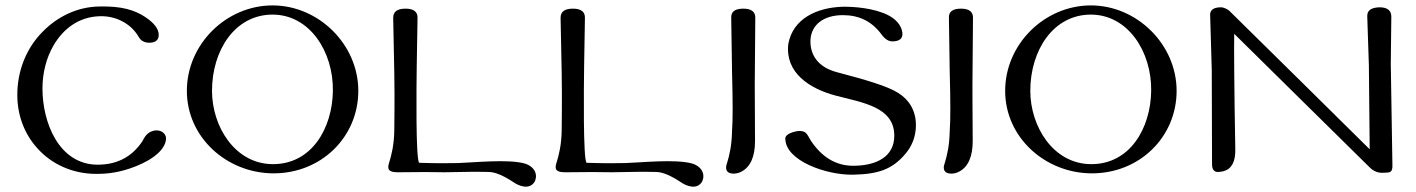

<svg xmlns="http://www.w3.org/2000/svg" viewBox="-20 -635 5238 710"><path d="M336 8C379 8 424 3 482 -20C553 -48 594 -87 594 -124C594 -140 575 -159 546 -151C524 -145 515 -129 506 -112C468 -55 413 -26 341 -26C269 -26 217 -66 184 -122C152 -176 137 -245 137 -308C137 -364 151 -421 178 -467C214 -529 272 -573 349 -575C407 -577 463 -549 492 -500C500 -485 513 -477 532 -477C555 -477 567 -487 567 -506C567 -528 550 -551 514 -574C478 -597 432 -613 348 -611C264 -610 191 -572 138 -518C78 -458 43 -373 44 -280C45 -205 72 -138 117 -88C170 -28 248 8 336 8Z M1305 -299C1305 -471 1158 -615 988 -615C817 -615 671 -472 671 -299C671 -127 818 4 988 6C1167 8 1305 -128 1305 -299ZM1211 -299C1209 -160 1132 -27 988 -28C849 -29 764 -167 764 -299C764 -449 849 -581 988 -581C1125 -581 1213 -444 1211 -299Z M1957 37C1971 9 1955 -21 1918 -31C1856 -47 1732 -34 1674 -32C1639 -31 1591 -31 1530 -33C1517 -47 1520 -311 1521 -389L1524 -568C1525 -591 1510 -603 1480 -603C1449 -603 1434 -592 1434 -569L1438 -369C1440 -259 1438 -181 1438 -150C1437 -99 1428 -62 1418 -30C1411 -7 1419 3 1456 2C1529 1 1585 1 1623 2C1700 0 1756 0 1790 1C1812 2 1841 14 1876 37C1901 55 1939 67 1957 37Z M2576 37C2590 9 2574 -21 2537 -31C2475 -47 2351 -34 2293 -32C2258 -31 2210 -31 2149 -33C2136 -47 2139 -311 2140 -389L2143 -568C2144 -591 2129 -603 2099 -603C2068 -603 2053 -592 2053 -569L2057 -369C2059 -259 2057 -181 2057 -150C2056 -99 2047 -62 2037 -30C2030 -7 2038 3 2075 2C2148 1 2204 1 2242 2C2319 0 2375 0 2409 1C2431 2 2460 14 2495 37C2520 55 2558 67 2576 37Z M2773 -568C2774 -591 2759 -603 2729 -603C2698 -603 2683 -592 2684 -569L2687 -369C2690 -259 2690 -191 2687 -150C2686 -99 2678 -62 2668 -30C2666 -25 2665 -20 2665 -16C2665 -1 2674 7 2693 7C2704 7 2714 4 2723 -1C2756 -19 2772 -57 2772 -114C2771 -245 2771 -314 2771 -321C2771 -366 2772 -449 2773 -568Z M3328 -66C3352 -94 3367 -130 3367 -172C3367 -226 3342 -266 3302 -291C3262 -317 3177 -341 3075 -368C3003 -387 2975 -434 2977 -487C2980 -544 3026 -579 3097 -579C3156 -579 3204 -557 3241 -506C3253 -490 3266 -482 3280 -482C3305 -482 3319 -492 3317 -513C3314 -543 3290 -566 3264 -579C3213 -605 3137 -611 3095 -610C3002 -607 2912 -567 2895 -472C2883 -366 2973 -307 3072 -281C3172 -255 3287 -239 3287 -133C3287 -55 3220 -22 3135 -22C3072 -22 3020 -53 2979 -114C2970 -129 2963 -146 2950 -149C2940 -152 2927 -151 2911 -146C2893 -140 2884 -132 2884 -123C2884 -40 3037 13 3135 11C3227 9 3279 -8 3328 -66Z M3578 -568C3579 -591 3564 -603 3534 -603C3503 -603 3488 -592 3489 -569L3492 -369C3495 -259 3495 -191 3492 -150C3491 -99 3483 -62 3473 -30C3471 -25 3470 -20 3470 -16C3470 -1 3479 7 3498 7C3509 7 3519 4 3528 -1C3561 -19 3577 -57 3577 -114C3576 -245 3576 -314 3576 -321C3576 -366 3577 -449 3578 -568Z M4331 -299C4331 -471 4184 -615 4014 -615C3843 -615 3697 -472 3697 -299C3697 -127 3844 4 4014 6C4193 8 4331 -128 4331 -299ZM4237 -299C4235 -160 4158 -27 4014 -28C3875 -29 3790 -167 3790 -299C3790 -449 3875 -581 4014 -581C4151 -581 4239 -444 4237 -299Z M5123 -399 5125 -573C5125 -596 5111 -608 5081 -608C5050 -607 5035 -596 5036 -574L5042 -393L5045 -83L4802 -323L4526 -595C4522 -599 4507 -608 4495 -608C4468 -608 4454 -598 4455 -579L4461 -376L4462 -28C4462 -9 4469 1 4484 1C4489 1 4496 0 4505 -2C4534 -10 4549 -37 4548 -82C4544 -316 4543 -461 4544 -510L4764 -293L5045 -16C5058 -3 5073 4 5091 4C5106 4 5116 3 5120 1C5127 -2 5130 -11 5129 -26Z"/></svg>

Font: GFS Ignacio
Style: Regular
Weight: 400
Designer: George D. Matthiopoulos
Foundry: George D. Matthiopoulos
Version: Version 1.000